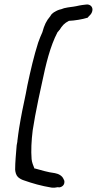

<svg xmlns="http://www.w3.org/2000/svg" viewBox="-20 -741 441 875"><path d="M67 -156C64 -138 62 -120 60 -105C59 -100 59 -97 59 -95L56 -79C53 -41 49 -3 49 32C50 44 53 57 62 66C70 73 79 78 89 81C129 95 167 106 215 114H216C226 115 234 114 244 112L249 113C263 112 272 102 273 93C274 87 274 82 270 76C264 60 247 51 230 48C197 44 170 35 140 27H137C132 15 125 -2 124 -16C121 -55 123 -98 129 -147L140 -212C149 -261 160 -312 171 -362C189 -448 208 -529 242 -594C245 -597 246 -599 249 -602V-603L251 -604C264 -625 273 -635 294 -646C320 -647 356 -653 378 -660H379C386 -670 398 -675 401 -693C404 -708 392 -724 370 -720L354 -718C346 -717 337 -715 328 -713C309 -709 294 -709 274 -704H273L259 -699C248 -697 237 -692 228 -686H227C223 -682 214 -678 209 -667C191 -646 182 -627 173 -594C167 -581 160 -564 154 -547C134 -484 120 -423 105 -353C96 -301 83 -249 74 -197Z"/></svg>

Font: Scribbler
Style: BdIta
Weight: 700
Designer: Mew Too
Foundry: Cannot Into Space Fonts
Version: Version 1.001